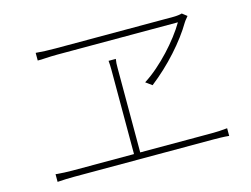

<svg xmlns="http://www.w3.org/2000/svg" viewBox="-86 -809 1173 896"><g transform="rotate(-15 500.0 -360.5)"><path d="M242 -630H825Q808 -601 783.5 -569Q759 -537 730.5 -506.5Q702 -476 670 -448Q638 -420 605 -399L635 -377Q704 -431 762 -495.5Q820 -560 856 -621Q861 -629 866 -634.5Q871 -640 876 -647L853 -665Q847 -663 835 -661.5Q823 -660 812 -660H242Q216 -660 192.5 -661Q169 -662 147 -664V-627H164Q173 -627 182 -628Q196 -629 212.5 -629.5Q229 -630 242 -630ZM844 -89H498V-496Q498 -510 498.5 -519.5Q499 -529 501 -540H466Q467 -529 467.5 -518Q468 -507 468 -496V-89H170Q150 -89 130.5 -90Q111 -91 90 -93V-56Q134 -59 170 -59H844Q857 -59 878 -58.5Q899 -58 919 -56V-93Q899 -91 881.5 -90Q864 -89 844 -89Z"/></g></svg>

Font: Spoqa Han Sans Neo Thin
Style: Regular
Weight: 100
Designer: [Spoqa Han Sans Neo] Dong-huui Kim  Younghwa Kang  Yujin Lee  [Noto Sans] Ryoko NISHIZUKA  (kana & ideographs); Paul D. 
Foundry: Spoqa (http://www.spoqa-han-sans.com)
Version: Version 1.100;hotconv 1.0.109;makeotfexe 2.5.65596